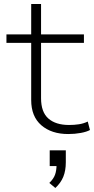

<svg xmlns="http://www.w3.org/2000/svg" viewBox="-20 -658 467 954"><path d="M319 8Q236 8 185.5 -35.5Q135 -79 135 -161V-445H12V-487H135V-638H184V-487H397V-445H184V-170Q184 -101 220.5 -69Q257 -37 323 -37Q349 -37 372 -40.5Q395 -44 416 -54L427 -12Q411 -3 381.5 2.5Q352 8 319 8ZM255 276 225 251Q246 231 253.5 210Q261 189 261 160L273 167H227V89H307V148Q307 190 294.5 220.5Q282 251 255 276Z"/></svg>

Font: Nunito Sans 10pt Expanded ExtraLight
Style: Regular
Weight: 250
Width: 7
Designer: Vernon Adams
Foundry: Vernon Adams
Version: Version 3.101;gftools[0.9.27]